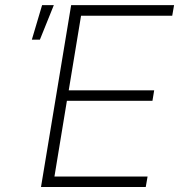

<svg xmlns="http://www.w3.org/2000/svg" viewBox="-20 -748 716 768"><path d="M144 0 264.6 -727.5H676.3L668.9 -685.1H304.2L254.9 -386.7H596.7L589.8 -344.7H247.6L197.8 -42H570.3L563 0ZM107.4 -589.4 148.4 -727.5H195.3L139.6 -589.4Z"/></svg>

Font: Inter 16pt ExtraLight
Style: Italic
Weight: 250
Italic angle: -9.3988°
Version: Version 4.001;git-66647c0bb